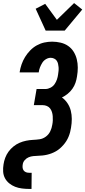

<svg xmlns="http://www.w3.org/2000/svg" viewBox="-30 -1014 555 1249"><path d="M159 215Q136 215 112.5 212Q89 209 68.5 201Q48 193 30.5 179Q13 165 2.5 145.5Q-8 126 -9.5 102.5Q-11 79 -7 55Q-4 34 4 12.5Q12 -9 25.5 -27.5Q39 -46 57.5 -61Q76 -76 97 -85Q118 -94 140 -98.5Q162 -103 183.5 -104Q205 -105 227 -108Q249 -111 268 -125Q287 -139 297 -160Q307 -181 310 -202Q313 -217 313.5 -231Q314 -245 313 -258.5Q312 -272 308 -285Q304 -298 296 -308.5Q288 -319 275 -324.5Q262 -330 248 -330H190L208 -435H266Q282 -435 298.5 -443.5Q315 -452 325 -466.5Q335 -481 340.5 -497.5Q346 -514 348 -530Q350 -542 351 -554Q352 -566 351 -577.5Q350 -589 347.5 -599.5Q345 -610 339 -619Q333 -628 322 -633Q311 -638 300 -638Q284 -638 269 -629Q254 -620 245 -605.5Q236 -591 230 -575.5Q224 -560 222 -544V-543H98V-546Q102 -571 110.5 -595.5Q119 -620 133 -643Q147 -666 166.5 -686Q186 -706 209.5 -719Q233 -732 258.5 -737.5Q284 -743 309 -743Q337 -743 364.5 -736.5Q392 -730 413.5 -715Q435 -700 449 -677.5Q463 -655 469.5 -628.5Q476 -602 476 -574Q476 -546 471 -517Q468 -496 461 -475.5Q454 -455 441 -436.5Q428 -418 410 -403.5Q392 -389 373 -380Q394 -365 409 -342.5Q424 -320 430.5 -294Q437 -268 437 -240Q437 -212 432 -183Q430 -169 426 -154Q422 -139 416 -124.5Q410 -110 401.5 -96.5Q393 -83 382.5 -71Q372 -59 360 -48.5Q348 -38 334 -30Q320 -22 305.5 -16.5Q291 -11 276 -7.5Q261 -4 246 -2.5Q231 -1 216.5 -0.5Q202 0 186.5 1.5Q171 3 156.5 9Q142 15 131 27.5Q120 40 118 55Q116 66 117 76.5Q118 87 124 95Q130 103 139.5 106.5Q149 110 160 110H176L175 215ZM267 -815 202 -957 264 -989 340 -885 452 -994 505 -952 391 -815Z"/></svg>

Font: Iosevka Extrabold Oblique
Style: Regular
Weight: 800
Italic angle: -9°
Monospace: yes
Designer: Belleve Invis
Foundry: Belleve Invis
Version: Version 32.5.0; ttfautohint (v1.8.4)